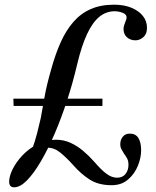

<svg xmlns="http://www.w3.org/2000/svg" viewBox="-20 -701 666 819"><path d="M40 98Q29 98 24 91.5Q19 85 19 74Q19 51 34 20.5Q49 -10 76 -38.5Q103 -67 139.5 -86Q176 -105 218 -105Q252 -105 280.5 -92Q309 -79 334 -58Q359 -37 382 -11Q412 24 434.5 40.5Q457 57 479 57Q503 57 515.5 41Q528 25 528 2Q528 -14 522.5 -24.5Q517 -35 510 -44Q504 -54 498.5 -63.5Q493 -73 493 -86Q493 -104 503.5 -117.5Q514 -131 534 -131Q559 -131 570.5 -112Q582 -93 582 -60Q582 -28 568 6.5Q554 41 526 65Q498 89 456 89Q401 89 363.5 65.5Q326 42 291 2Q264 -28 238 -49.5Q212 -71 182 -71Q160 -71 142.5 -58.5Q125 -46 113 -28.5Q101 -11 93.5 4.5Q86 20 84 27L79 28Q102 -22 116 -61Q130 -100 138.5 -133.5Q147 -167 154 -198Q162 -242 170.5 -290Q179 -338 198 -404Q216 -470 239 -521Q262 -572 293.5 -608Q325 -644 367.5 -662.5Q410 -681 467 -681Q509 -681 540.5 -668Q572 -655 589.5 -633Q607 -611 607 -582Q607 -556 591.5 -542.5Q576 -529 558 -529Q536 -529 521.5 -542Q507 -555 507 -577Q507 -586 509.5 -593Q512 -600 514 -606Q516 -612 518 -616.5Q520 -621 520 -627Q520 -640 503 -646.5Q486 -653 469 -653Q433 -653 404 -629.5Q375 -606 351.5 -556Q328 -506 309 -426Q291 -349 266.5 -273.5Q242 -198 213.5 -131.5Q185 -65 154.5 -13Q124 39 95 68.5Q66 98 40 98ZM38 -249 37 -280H417V-249Z"/></svg>

Font: Ibarra Real Nova Medium
Style: Regular
Weight: 500
Designer: Jose Maria Ribagorda & Octavio Pardo
Foundry: Jose Maria Ribagorda
Version: Version 2.000